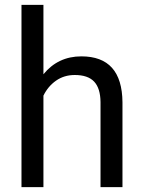

<svg xmlns="http://www.w3.org/2000/svg" viewBox="-20 -770 591 790"><path d="M158.7 -464.4Q218.8 -538.1 314.9 -538.1Q482.4 -538.1 483.9 -349.1V0H393.6V-349.6Q393.1 -406.7 367.4 -434.1Q341.8 -461.4 287.6 -461.4Q243.7 -461.4 210.4 -438Q177.2 -414.6 158.7 -376.5V0H68.4V-750H158.7Z"/></svg>

Font: RobotoSquareBracket
Style: Square-Bracket
Weight: 400
Version: Version 2.137; 2017